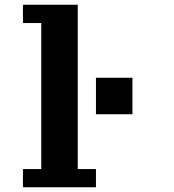

<svg xmlns="http://www.w3.org/2000/svg" viewBox="-20 -789 732 809"><path d="M384.3 -307.6V-461.4H538.1V-307.6ZM76.7 0V-76.7H153.8V-691.9H76.7V-769H307.6V-76.7H384.3V0Z"/></svg>

Font: Good Old DOS
Style: Regular
Weight: 400
Designer: Vasily Draigo
Foundry: Vasily Draigo
Version: 1.0